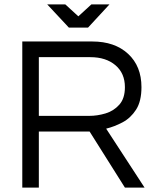

<svg xmlns="http://www.w3.org/2000/svg" viewBox="-20 -850 709 870"><path d="M81 0V-662H398Q500 -662 560.5 -606Q621 -550 621 -455Q621 -391 596.5 -353Q572 -315 535 -295.5Q498 -276 461 -267L635 0H546L386 -254H156V0ZM156 -325H385Q421 -325 458 -336Q495 -347 520.5 -375.5Q546 -404 546 -455Q546 -518 503 -554.5Q460 -591 389 -591H156ZM292 -725 194 -830H276L335 -776L394 -830H476L379 -725Z"/></svg>

Font: Questrial
Style: Regular
Weight: 400
Designer: Joe Prince, Laura Meseguer
Foundry: Joe Prince, Laura Meseguer
Version: Version 2.000; ttfautohint (v1.8.3)